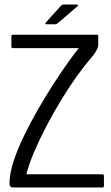

<svg xmlns="http://www.w3.org/2000/svg" viewBox="-20 -826 489 846"><path d="M406 -673Q411 -673 412 -671Q413 -669 413 -662V-629Q413 -617 403.5 -601Q394 -585 381 -570Q352 -537 318 -489.5Q284 -442 250 -386Q216 -330 185.5 -272Q155 -214 131.5 -159Q108 -104 96 -58H429Q434 -58 436 -56.5Q438 -55 438 -51V-8Q438 -3 436 -1.5Q434 0 429 0H38Q27 0 24 -6.5Q21 -13 22 -24Q23 -64 40 -116Q57 -168 85 -226Q113 -284 146 -341.5Q179 -399 213 -452Q247 -505 277 -547Q307 -589 327 -614H39Q33 -614 31.5 -616Q30 -618 30 -622V-665Q30 -669 31.5 -671Q33 -673 39 -673ZM223 -719H185Q180 -719 180 -722Q180 -725 183 -728L247 -799Q251 -803 253.5 -804.5Q256 -806 261 -806H319Q322 -806 323.5 -803.5Q325 -801 322 -799L237 -726Q233 -723 230 -721Q227 -719 223 -719Z"/></svg>

Font: Glory Thin
Style: Regular
Weight: 400
Version: Version 1.011